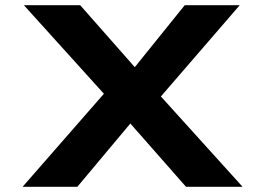

<svg xmlns="http://www.w3.org/2000/svg" viewBox="-20 -720 1022 740"><path d="M697 0 419 -316 72 -700H289L556 -397L915 0ZM67 0 400 -381 531 -302 278 0ZM580 -325 451 -401 692 -700H904Z"/></svg>

Font: Lexend Zetta
Style: Bold
Weight: 700
Designer: Bonnie Shaver-Troup, Thomas Jockin
Foundry: Lexend
Version: Version 1.007